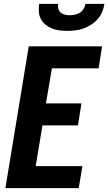

<svg xmlns="http://www.w3.org/2000/svg" viewBox="-20 -975 561 995"><path d="M8 0 129 -735H509L491 -621H249L218 -439H402L384 -325H200L165 -114H407L388 0ZM329 -815Q308 -815 288 -817.5Q268 -820 249.5 -827.5Q231 -835 216 -847Q201 -859 192 -876Q183 -893 181.5 -913.5Q180 -934 183 -955H281Q279 -942 282.5 -929.5Q286 -917 295 -909.5Q304 -902 316.5 -899Q329 -896 342 -896Q355 -896 368.5 -899Q382 -902 394 -909.5Q406 -917 413.5 -929.5Q421 -942 423 -955H521Q518 -934 509.5 -913.5Q501 -893 486 -876Q471 -859 452 -847Q433 -835 412.5 -827.5Q392 -820 371 -817.5Q350 -815 329 -815Z"/></svg>

Font: Iosevka SS18 Heavy
Style: Italic
Weight: 900
Italic angle: -9°
Monospace: yes
Designer: Belleve Invis
Foundry: Belleve Invis
Version: Version 25.1.1; ttfautohint (v1.8.4)